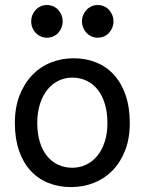

<svg xmlns="http://www.w3.org/2000/svg" viewBox="-20 -743 597 775"><path d="M130.4 -246.6Q130.4 -204.1 140.6 -170.4Q150.9 -136.7 169.7 -113.5Q188.5 -90.3 214.4 -78.1Q240.2 -65.9 272 -65.9Q301.3 -65.9 327.1 -78.1Q353 -90.3 372.3 -113.5Q391.6 -136.7 402.6 -170.4Q413.6 -204.1 413.6 -246.6Q413.6 -289.6 403.3 -323.5Q393.1 -357.4 374.3 -381.1Q355.5 -404.8 329.3 -417.2Q303.2 -429.7 272 -429.7Q242.2 -429.7 216.3 -417.2Q190.4 -404.8 171.4 -381.1Q152.3 -357.4 141.4 -323.5Q130.4 -289.6 130.4 -246.6ZM40 -246.6Q40 -309.6 59.1 -358.2Q78.1 -406.7 110.4 -440.2Q142.6 -473.6 185.5 -490.7Q228.5 -507.8 276.9 -507.8Q327.1 -507.8 368.9 -490.7Q410.6 -473.6 440.7 -440.2Q470.7 -406.7 487.3 -358.2Q503.9 -309.6 503.9 -246.6Q503.9 -183.6 484.9 -135.3Q465.8 -86.9 433.6 -54.2Q401.4 -21.5 358.4 -4.6Q315.4 12.2 267.1 12.2Q216.8 12.2 175 -4.6Q133.3 -21.5 103.3 -54.2Q73.2 -86.9 56.6 -135.3Q40 -183.6 40 -246.6ZM106 -656.7Q106 -670.4 110.8 -682.4Q115.7 -694.3 124.3 -703.4Q132.8 -712.4 144.3 -717.5Q155.8 -722.7 169.4 -722.7Q183.1 -722.7 194.8 -717.5Q206.5 -712.4 214.8 -703.4Q223.1 -694.3 228 -682.4Q232.9 -670.4 232.9 -656.7Q232.9 -643.1 228 -631.1Q223.1 -619.1 214.8 -610.1Q206.5 -601.1 194.8 -595.9Q183.1 -590.8 169.4 -590.8Q155.8 -590.8 144.3 -595.9Q132.8 -601.1 124.3 -610.1Q115.7 -619.1 110.8 -631.1Q106 -643.1 106 -656.7ZM311 -656.7Q311 -670.4 315.9 -682.4Q320.8 -694.3 329.3 -703.4Q337.9 -712.4 349.4 -717.5Q360.8 -722.7 374.5 -722.7Q388.2 -722.7 399.9 -717.5Q411.6 -712.4 419.9 -703.4Q428.2 -694.3 433.1 -682.4Q438 -670.4 438 -656.7Q438 -643.1 433.1 -631.1Q428.2 -619.1 419.9 -610.1Q411.6 -601.1 399.9 -595.9Q388.2 -590.8 374.5 -590.8Q360.8 -590.8 349.4 -595.9Q337.9 -601.1 329.3 -610.1Q320.8 -619.1 315.9 -631.1Q311 -643.1 311 -656.7Z"/></svg>

Font: Andika Phon
Style: Regular
Weight: 400
Designer: Victor Gaultney, Annie Olsen, Julie Remington, Don Collingsworth, Eric Hays, Becca Hirsbrunner
Foundry: SIL International
Version: Version 5.000